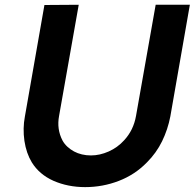

<svg xmlns="http://www.w3.org/2000/svg" viewBox="-20 -770 817 806"><path d="M695 -281Q684.5 -226.5 660.5 -177.2Q636.5 -128 597 -88.5Q546.5 -36.5 478.5 -10.5Q411 15.5 337.5 15.5Q265 15.5 204.5 -11Q145 -37.5 113.5 -88.5Q102 -107.5 94.2 -130Q86.5 -152.5 82.5 -178.5Q75 -231 84.5 -281L166.5 -749L310.5 -750L228 -283.5Q217.5 -227.5 242.5 -180Q250.5 -165.5 263 -154Q275.5 -142.5 290.8 -134.2Q306 -126 324 -121.8Q342 -117.5 361.5 -117.5Q399 -117.5 436.5 -134.2Q474 -151 501 -181Q540.5 -223.5 551 -283.5L633.5 -750H777Z"/></svg>

Font: Russisch Sans ExtraBold
Style: Italic
Weight: 800
Width: 4
Italic angle: -10°
Designer: Michael Sharanda (font) & Cristiano Sobral (main changes)
Foundry: Michael Sharanda
Version: Version 2.00;September 8, 2020;FontCreator 13.0.0.2681 64-bi